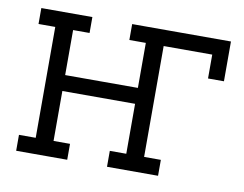

<svg xmlns="http://www.w3.org/2000/svg" viewBox="-63 -604 875 689"><g transform="rotate(10 375.0 -260.0)"><path d="M35 0V-58H96V-462H35V-520H221V-462H161V-298H426V-462H366V-520H726V-375H668V-462H491V-58H552V0H366V-58H426V-240H161V-58H221V0Z"/></g></svg>

Font: Iosevka Etoile Light
Style: Regular
Weight: 300
Designer: Belleve Invis
Foundry: Belleve Invis
Version: Version 25.0.1; ttfautohint (v1.8.4)